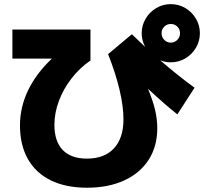

<svg xmlns="http://www.w3.org/2000/svg" viewBox="-20 -837 978 915"><path d="M75.2 -239.3Q75.2 -325.2 113.5 -405.8Q151.9 -486.3 227.1 -557.6H39.1V-696.3H411.1V-548.8Q359.4 -513.2 320.6 -462.9Q281.7 -412.6 260.5 -355.5Q239.3 -298.3 239.3 -242.2Q239.3 -163.6 278.8 -122.3Q318.4 -81.1 394.5 -81.1Q477.5 -81.1 522.9 -129.9Q568.4 -178.7 568.4 -268.6Q568.4 -329.6 549.8 -408.7Q531.2 -487.8 495.1 -579.1L608.4 -673.8Q627.9 -654.3 671.9 -613.3Q655.3 -643.6 655.3 -678.7Q655.3 -716.3 674.1 -748Q692.9 -779.8 724.6 -798.6Q756.3 -817.4 793.9 -817.4Q831.5 -817.4 863.3 -798.6Q895 -779.8 913.8 -748Q932.6 -716.3 932.6 -678.7Q932.6 -641.1 913.8 -609.4Q895 -577.6 863.3 -558.8Q831.5 -540 793.9 -540Q767.1 -540 743.2 -549.8Q828.6 -476.1 907.2 -418.9L825.2 -292Q770 -335 685.1 -414.1Q708 -359.4 718.8 -314.5Q729.5 -269.5 729.5 -225.6Q729.5 -139.6 688.5 -75.7Q647.5 -11.7 571.8 22.9Q496.1 57.6 394.5 57.6Q293.9 57.6 222.2 22.5Q150.4 -12.7 112.8 -79.3Q75.2 -146 75.2 -239.3ZM837.9 -678.7Q837.9 -697.3 825.2 -710Q812.5 -722.7 793.9 -722.7Q775.9 -722.7 762.9 -710Q750 -697.3 750 -678.7Q750 -660.2 762.9 -647Q775.9 -633.8 793.9 -633.8Q812 -633.8 825 -647Q837.9 -660.2 837.9 -678.7Z"/></svg>

Font: Pretendard JP Black
Style: Regular
Weight: 900
Designer: Base glyphs from Inter by Rasmus Andersson; Hangeul glyphs from Noto Sans CJK(Source Han Sans) by Jang Soo-young and Kan
Foundry: Kil Hyung-jin
Version: Version 1.309